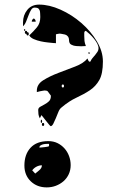

<svg xmlns="http://www.w3.org/2000/svg" viewBox="-20 -787 533 834"><path d="M80 -690Q80 -721 98.5 -744Q117 -767 150 -767Q194 -767 243 -745Q292 -723 333 -687.5Q374 -652 400.5 -608Q427 -564 427 -520Q427 -467 411.5 -439.5Q396 -412 370.5 -395Q345 -378 312.5 -363Q280 -348 247 -320Q239 -314 233.5 -300.5Q228 -287 222.5 -273.5Q217 -260 211.5 -249.5Q206 -239 200 -239Q199 -239 193 -246Q187 -253 180 -262Q173 -271 167 -278.5Q161 -286 160 -287L153 -273Q148 -283 147 -291Q146 -299 146 -309Q146 -318 154.5 -323Q163 -328 173.5 -333.5Q184 -339 192.5 -347Q201 -355 201 -370Q201 -373 200 -373Q191 -386 187.5 -390Q184 -394 174 -394L167 -393Q164 -393 153.5 -390.5Q143 -388 140 -387V-393Q140 -421 168 -438.5Q196 -456 233 -470Q270 -484 306.5 -498Q343 -512 360 -533Q360 -532 362.5 -526.5Q365 -521 367 -520Q367 -519 370 -519Q372 -519 373 -520Q376 -528 382 -535Q388 -542 393.5 -548.5Q399 -555 403.5 -562Q408 -569 408 -577Q408 -587 402.5 -597.5Q397 -608 388.5 -618.5Q380 -629 370.5 -638Q361 -647 353 -653Q346 -652 346 -643Q346 -634 346 -631Q346 -618 347 -609Q348 -600 353 -587L333 -586Q309 -586 298 -589.5Q287 -593 283.5 -598.5Q280 -604 280 -610Q280 -616 278.5 -622Q277 -628 270.5 -633Q264 -638 247 -640Q240 -642 232 -640L223 -638V-599L219 -600H213Q204 -601 188.5 -602.5Q173 -604 157 -607.5Q141 -611 127 -617Q113 -623 107 -633Q126 -651 140.5 -668.5Q155 -686 155 -713Q155 -716 154.5 -726.5Q154 -737 153 -740Q149 -750 143.5 -752Q138 -754 130 -754Q121 -754 115 -744Q109 -734 104 -720.5Q99 -707 93.5 -693.5Q88 -680 80 -673ZM118 -693Q118 -702 127 -707Q135 -702 135 -693ZM87 -653Q84 -653 84 -657Q84 -661 87 -660Q90 -659 90 -656.5Q90 -654 87 -653ZM100 -633Q95 -633 95 -640H93Q88 -640 88 -646.5Q88 -653 93 -653Q98 -653 98 -647H100Q105 -647 105 -640Q105 -633 100 -633ZM367 -553Q364 -553 364 -557Q364 -561 367 -560Q370 -559 370 -556.5Q370 -554 367 -553ZM253 -407Q258 -407 258 -413.5Q258 -420 253 -420Q248 -420 248 -413.5Q248 -407 253 -407ZM160 -253Q157 -252 157 -260Q157 -268 160 -267Q163 -265 163 -260Q163 -255 160 -253ZM167 -240Q162 -240 162 -246.5Q162 -253 167 -253Q172 -253 172 -246.5Q172 -240 167 -240ZM287 -70Q287 -48 278.5 -30Q270 -12 255.5 0.5Q241 13 222.5 20Q204 27 183 27Q141 27 113.5 0.5Q86 -26 86 -68Q86 -116 112.5 -145Q139 -174 190 -174Q212 -174 229.5 -165.5Q247 -157 260 -142.5Q273 -128 280 -109Q287 -90 287 -70ZM193 -162Q190 -162 183 -162Q176 -162 169 -160.5Q162 -159 156.5 -155.5Q151 -152 151 -146Q153 -146 160 -146.5Q167 -147 174.5 -148Q182 -149 187.5 -150Q193 -151 193 -153ZM133 -33Q139 -38 150.5 -47.5Q162 -57 162 -69Q150 -69 138.5 -63Q127 -57 120 -47Z"/></svg>

Font: Genkaimincho
Style: Regular
Weight: 800
Designer: Dr. Ken Lunde (project architect, glyph set definition & overall production); Masataka HATTORI \u670D \u90E8 \u6B63 \u8C
Foundry: Adobe Systems Incorporated
Version: Version 1.00